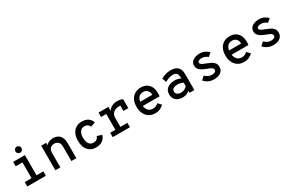

<svg xmlns="http://www.w3.org/2000/svg" viewBox="162 -2081 5220 3458"><g transform="rotate(-30 2772.0 -352.5)"><path d="M263.5 -5V-511H367.5V-5ZM122.5 0V-91.5H508.5V0ZM122.5 -419.5V-511H328.5V-419.5ZM315 -590.5Q289 -590.5 270.8 -609Q252.5 -627.5 252.5 -654Q252.5 -680.5 270.8 -698.8Q289 -717 315 -717Q342.5 -717 360.5 -698.8Q378.5 -680.5 378.5 -654Q378.5 -627.5 360.5 -609Q342.5 -590.5 315 -590.5Z M706.5 0V-511H810.5V-398.5L796 -427Q800 -451.5 821.8 -473.2Q843.5 -495 877.5 -509Q911.5 -523 953.5 -523Q1008 -523 1050.8 -501.8Q1093.5 -480.5 1118 -432.8Q1142.5 -385 1142.5 -305V0H1039V-294Q1039 -367 1006.5 -396.2Q974 -425.5 928 -425.5Q895.5 -425.5 868.8 -413.8Q842 -402 826.2 -373.8Q810.5 -345.5 810.5 -296V0Z M1550.5 12Q1446 12 1384.5 -58.2Q1323 -128.5 1323 -255Q1323 -338.5 1351.5 -398.5Q1380 -458.5 1431.8 -490.8Q1483.5 -523 1554 -523Q1628.5 -523 1679.5 -490.8Q1730.5 -458.5 1754 -392L1656.5 -358Q1645 -387.5 1620.2 -406.5Q1595.5 -425.5 1554 -425.5Q1492 -425.5 1460.5 -379Q1429 -332.5 1429 -255Q1429 -176.5 1460.8 -131.5Q1492.5 -86.5 1552 -86.5Q1594 -86.5 1621 -106.2Q1648 -126 1660.5 -162L1758 -130.5Q1736.5 -61.5 1684 -24.8Q1631.5 12 1550.5 12Z M1899 0V-91.5H2006.5V-419.5H1899V-511H2104V-397.5L2098 -412.5Q2109.5 -445 2137.8 -470Q2166 -495 2205 -509Q2244 -523 2288.5 -523Q2327 -523 2356 -515.2Q2385 -507.5 2403.5 -497V-312.5H2301.5V-466.5L2342.5 -420Q2328.5 -423 2315.2 -424.2Q2302 -425.5 2291 -425.5Q2232 -425.5 2192 -407.8Q2152 -390 2131.5 -356.5Q2111 -323 2111 -276.5V-91.5H2256.5V0Z M2783 12Q2707.5 12 2653.8 -22.2Q2600 -56.5 2571.2 -117Q2542.5 -177.5 2542.5 -256Q2542.5 -339.5 2572.2 -399.2Q2602 -459 2655.8 -491Q2709.5 -523 2783 -523Q2843 -523 2892.8 -497Q2942.5 -471 2972 -417.2Q3001.5 -363.5 3001.5 -280Q3001.5 -267.5 3001 -250.8Q3000.5 -234 2998 -215H2622.5V-304.5H2899Q2896.5 -351 2878.8 -379Q2861 -407 2835.5 -419.2Q2810 -431.5 2783 -431.5Q2710 -431.5 2677 -385.8Q2644 -340 2644 -262Q2644 -179.5 2681 -130.2Q2718 -81 2784.5 -81Q2817 -81 2845.5 -92.2Q2874 -103.5 2899.5 -128.5L2961 -62Q2929 -29.5 2884 -8.8Q2839 12 2783 12Z M3351 12Q3297.5 12 3255.2 -7Q3213 -26 3188.5 -64Q3164 -102 3164 -159Q3164 -218 3193.2 -255.2Q3222.5 -292.5 3268.5 -310.2Q3314.5 -328 3365 -328Q3403.5 -328 3435 -321Q3466.5 -314 3496.5 -298.5V-332Q3496.5 -370 3483.5 -392Q3470.5 -414 3447 -423Q3423.5 -432 3392.5 -432Q3350.5 -432 3308 -417Q3265.5 -402 3230.5 -379.5L3199.5 -465Q3235 -487.5 3288.2 -505.2Q3341.5 -523 3402 -523Q3434 -523 3468.2 -516Q3502.5 -509 3531.8 -489.5Q3561 -470 3578.8 -432.8Q3596.5 -395.5 3596.5 -335V0H3496.5V-42.5Q3473 -20.5 3437.2 -4.2Q3401.5 12 3351 12ZM3368.5 -79Q3412.5 -79 3444.2 -97Q3476 -115 3496.5 -137V-211.5Q3474.5 -223.5 3444 -231.2Q3413.5 -239 3380.5 -239Q3334 -239 3298.8 -220Q3263.5 -201 3263.5 -159Q3263.5 -123.5 3291 -101.2Q3318.5 -79 3368.5 -79Z M4005 12Q3942 12 3889 -13.2Q3836 -38.5 3803.5 -78.5L3873 -141Q3894.5 -118.5 3929.8 -98.5Q3965 -78.5 4011 -78.5Q4048 -78.5 4072.8 -92Q4097.5 -105.5 4097.5 -134.5Q4097.5 -155 4082 -169.5Q4066.5 -184 4038.8 -196.2Q4011 -208.5 3973.5 -222.5Q3926.5 -240 3890 -260.5Q3853.5 -281 3832.5 -310.8Q3811.5 -340.5 3811.5 -385.5Q3811.5 -428.5 3836.8 -459.2Q3862 -490 3905.2 -506.5Q3948.5 -523 4002 -523Q4065 -523 4111.5 -500.2Q4158 -477.5 4188.5 -443L4118.5 -385Q4098.5 -403 4068.5 -417.8Q4038.5 -432.5 3995 -432.5Q3958.5 -432.5 3935.2 -420.5Q3912 -408.5 3912 -384.5Q3912 -366.5 3927.5 -353.2Q3943 -340 3968.8 -329Q3994.5 -318 4025.5 -306.5Q4068 -291 4107.8 -271Q4147.5 -251 4172.8 -219.5Q4198 -188 4198 -136.5Q4198 -66.5 4145.5 -27.2Q4093 12 4005 12Z M4631 12Q4555.5 12 4501.8 -22.2Q4448 -56.5 4419.2 -117Q4390.5 -177.5 4390.5 -256Q4390.5 -339.5 4420.2 -399.2Q4450 -459 4503.8 -491Q4557.5 -523 4631 -523Q4691 -523 4740.8 -497Q4790.5 -471 4820 -417.2Q4849.5 -363.5 4849.5 -280Q4849.5 -267.5 4849 -250.8Q4848.5 -234 4846 -215H4470.5V-304.5H4747Q4744.5 -351 4726.8 -379Q4709 -407 4683.5 -419.2Q4658 -431.5 4631 -431.5Q4558 -431.5 4525 -385.8Q4492 -340 4492 -262Q4492 -179.5 4529 -130.2Q4566 -81 4632.5 -81Q4665 -81 4693.5 -92.2Q4722 -103.5 4747.5 -128.5L4809 -62Q4777 -29.5 4732 -8.8Q4687 12 4631 12Z M5237 12Q5174 12 5121 -13.2Q5068 -38.5 5035.5 -78.5L5105 -141Q5126.5 -118.5 5161.8 -98.5Q5197 -78.5 5243 -78.5Q5280 -78.5 5304.8 -92Q5329.5 -105.5 5329.5 -134.5Q5329.5 -155 5314 -169.5Q5298.5 -184 5270.8 -196.2Q5243 -208.5 5205.5 -222.5Q5158.5 -240 5122 -260.5Q5085.5 -281 5064.5 -310.8Q5043.5 -340.5 5043.5 -385.5Q5043.5 -428.5 5068.8 -459.2Q5094 -490 5137.2 -506.5Q5180.5 -523 5234 -523Q5297 -523 5343.5 -500.2Q5390 -477.5 5420.5 -443L5350.5 -385Q5330.5 -403 5300.5 -417.8Q5270.5 -432.5 5227 -432.5Q5190.5 -432.5 5167.2 -420.5Q5144 -408.5 5144 -384.5Q5144 -366.5 5159.5 -353.2Q5175 -340 5200.8 -329Q5226.5 -318 5257.5 -306.5Q5300 -291 5339.8 -271Q5379.5 -251 5404.8 -219.5Q5430 -188 5430 -136.5Q5430 -66.5 5377.5 -27.2Q5325 12 5237 12Z"/></g></svg>

Font: Overpass Mono SemiBold
Style: Regular
Weight: 600
Monospace: yes
Designer: Delve Withrington, Dave Bailey
Foundry: Delve Fonts LLC
Version: Version 4.000